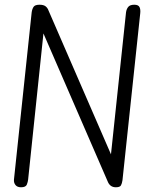

<svg xmlns="http://www.w3.org/2000/svg" viewBox="-20 -792 654 812"><path d="M69 0Q53 0 45.5 -9.5Q38 -19 39 -32L114 -740Q116 -754 122 -763Q128 -772 147 -772Q164 -772 172.5 -765.5Q181 -759 185 -748L469 -94L444 -89L513 -740Q515 -754 522.5 -763Q530 -772 548 -772Q565 -772 570 -762Q575 -752 573 -735L498 -30Q496 -16 491.5 -8Q487 0 470 0Q447 0 437 -21L144 -696L169 -701L99 -33Q98 -23 93.5 -11.5Q89 0 69 0Z"/></svg>

Font: Edu SA Beginner
Style: Regular
Weight: 400
Designer: Tina and Corey Anderson
Foundry: Google for Education
Version: Version 1.003